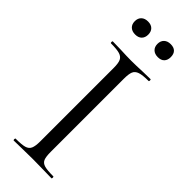

<svg xmlns="http://www.w3.org/2000/svg" viewBox="-262 -828 856 856"><g transform="rotate(45 166.0 -399.5)"><path d="M284 -12Q287 -12 287 -6Q287 0 284 0Q254 0 236 -1L165 -2L96 -1Q78 0 47 0Q44 0 44 -6Q44 -12 47 -12Q85 -12 102.5 -17Q120 -22 126.5 -36.5Q133 -51 133 -81V-544Q133 -574 126.5 -588Q120 -602 102.5 -607.5Q85 -613 47 -613Q44 -613 44 -619Q44 -625 47 -625L96 -624Q138 -622 165 -622Q195 -622 237 -624L284 -625Q287 -625 287 -619Q287 -613 284 -613Q247 -613 229 -607Q211 -601 205 -586.5Q199 -572 199 -542V-81Q199 -50 205 -36Q211 -22 228.5 -17Q246 -12 284 -12ZM52 -758Q52 -777 63.5 -788Q75 -799 95 -799Q115 -799 126 -788Q137 -777 137 -758Q137 -739 126 -728Q115 -717 95 -717Q75 -717 63.5 -728Q52 -739 52 -758ZM195 -758Q195 -777 206.5 -788Q218 -799 238 -799Q258 -799 268.5 -788.5Q279 -778 279 -758Q279 -739 268.5 -728Q258 -717 238 -717Q218 -717 206.5 -728Q195 -739 195 -758Z"/></g></svg>

Font: Cormorant
Style: Regular
Weight: 400
Designer: Christian Thalmann (Catharsis Fonts)
Foundry: Catharsis Fonts
Version: Version 4.000